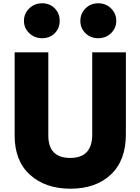

<svg xmlns="http://www.w3.org/2000/svg" viewBox="-20 -1102 854 1170"><path d="M69.3 -275.4V-783.2H274.4V-276.4Q274.4 -139.6 408.2 -139.6Q542 -139.6 542 -282.2V-783.2H747.1V-284.2Q747.1 -124 655.3 -38.1Q563.5 47.9 410.2 47.9Q256.8 47.9 163.1 -36.6Q69.3 -121.1 69.3 -275.4ZM158.2 -899.9Q126 -930.7 126 -975.1Q126 -1019.5 158.2 -1050.8Q190.4 -1082 236.8 -1082Q283.2 -1082 313.5 -1051.3Q343.8 -1020.5 343.8 -975.1Q343.8 -929.7 313.5 -899.4Q283.2 -869.1 236.8 -869.1Q190.4 -869.1 158.2 -899.9ZM501 -899.4Q469.7 -929.7 469.7 -974.6Q469.7 -1019.5 501 -1050.8Q532.2 -1082 578.6 -1082Q625 -1082 656.7 -1050.8Q688.5 -1019.5 688.5 -975.1Q688.5 -930.7 656.7 -899.9Q625 -869.1 578.6 -869.1Q532.2 -869.1 501 -899.4Z"/></svg>

Font: GenEi M Gothic v2 Black
Style: Regular
Weight: 900
Version: Version 2.0